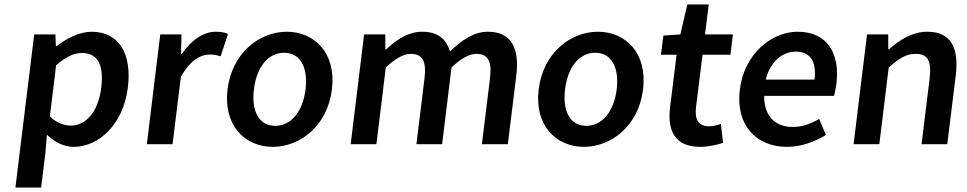

<svg xmlns="http://www.w3.org/2000/svg" viewBox="-20 -645 4326 859"><path d="M190 -42C226 -8 267 12 310 12C419 12 531 -85 552 -253C571 -405 512 -503 390 -503C336 -503 279 -474 234 -439H230L228 -491H133L49 194H164L183 40ZM203 -124 231 -353C274 -390 310 -408 346 -408C420 -408 445 -350 433 -252C419 -141 362 -83 297 -83C268 -83 235 -94 203 -124Z M637 0H752L789 -300C828 -374 878 -401 917 -401C938 -401 951 -398 967 -393L1000 -493C986 -500 970 -503 945 -503C893 -503 837 -468 794 -404H790L792 -491H697Z M998 -245C978 -82 1078 12 1200 12C1323 12 1445 -82 1465 -245C1485 -409 1386 -503 1263 -503C1141 -503 1018 -409 998 -245ZM1116 -245C1128 -344 1179 -409 1251 -409C1323 -409 1359 -344 1347 -245C1335 -147 1283 -82 1211 -82C1139 -82 1104 -147 1116 -245Z M1549 0H1664L1706 -343C1749 -384 1787 -404 1817 -404C1869 -404 1889 -374 1879 -293L1843 0H1958L2000 -343C2043 -384 2080 -404 2111 -404C2162 -404 2182 -374 2172 -293L2136 0H2252L2290 -308C2305 -432 2266 -503 2162 -503C2100 -503 2046 -465 1993 -415C1977 -470 1940 -503 1868 -503C1807 -503 1754 -468 1708 -424H1704V-491H1609Z M2390 -245C2370 -82 2470 12 2592 12C2715 12 2837 -82 2857 -245C2877 -409 2778 -503 2655 -503C2533 -503 2410 -409 2390 -245ZM2508 -245C2520 -344 2571 -409 2643 -409C2715 -409 2751 -344 2739 -245C2727 -147 2675 -82 2603 -82C2531 -82 2496 -147 2508 -245Z M2978 -166C2965 -60 2999 12 3113 12C3152 12 3187 3 3215 -6L3205 -91C3190 -85 3170 -80 3153 -80C3106 -80 3087 -108 3094 -166L3123 -400H3248L3259 -491H3134L3151 -625H3055L3024 -491L2948 -486L2937 -400H3007Z M3290 -245C3270 -83 3365 12 3501 12C3563 12 3624 -10 3675 -41L3645 -113C3606 -90 3568 -77 3526 -77C3447 -77 3398 -127 3399 -216H3711C3715 -228 3719 -248 3722 -270C3739 -407 3681 -503 3548 -503C3433 -503 3310 -405 3290 -245ZM3406 -289C3426 -371 3482 -414 3540 -414C3607 -414 3634 -367 3624 -289Z M3799 0H3914L3956 -343C4002 -383 4033 -404 4076 -404C4130 -404 4149 -374 4139 -293L4103 0H4218L4256 -308C4271 -432 4234 -503 4129 -503C4062 -503 4007 -468 3958 -425H3954V-491H3859Z"/></svg>

Font: Falling Sky
Style: Obl
Weight: 400
Designer: Paul D. Hunt
Foundry: Adobe Systems Incorporated
Version: Version 1.02